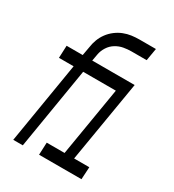

<svg xmlns="http://www.w3.org/2000/svg" viewBox="-178 -838 855 941"><g transform="rotate(30 250.0 -367.5)"><path d="M43 0 119 -460H36L39 -530H130L139 -580Q142 -602 150 -623.5Q158 -645 172 -664Q186 -683 205 -697.5Q224 -712 245.5 -720.5Q267 -729 289 -732Q311 -735 333 -735H426L414 -665H329Q307 -665 284.5 -661Q262 -657 241.5 -644.5Q221 -632 208 -611.5Q195 -591 191 -569L184 -530H424L347 -70H433L429 0H189L192 -70H293L358 -460H173L97 0Z"/></g></svg>

Font: Iosevka Curly Oblique
Style: Regular
Weight: 400
Italic angle: -9°
Monospace: yes
Designer: Belleve Invis
Foundry: Belleve Invis
Version: Version 11.1.0; ttfautohint (v1.8.3)